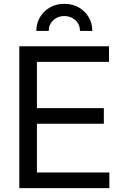

<svg xmlns="http://www.w3.org/2000/svg" viewBox="-20 -965 629 985"><path d="M79.1 0V-727.5H539.1V-647.5H169.4V-410.2H512.7V-330.1H169.4V-80.1H541V0ZM310.1 -945.3Q352.1 -945.3 384.3 -926.8Q416.5 -908.2 435.1 -876.7Q453.6 -845.2 453.6 -806.2H390.1Q390.1 -839.8 366.9 -861.3Q343.8 -882.8 310.1 -882.8Q276.4 -882.8 253.2 -861.3Q230 -839.8 230 -806.2H166.5Q166.5 -845.2 185.1 -876.7Q203.6 -908.2 236.1 -926.8Q268.6 -945.3 310.1 -945.3Z"/></svg>

Font: Inter 24pt
Style: Regular
Weight: 400
Designer: Rasmus Andersson
Foundry: rsms
Version: Version 4.001;git-66647c0bb